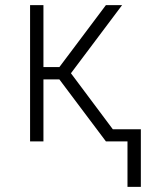

<svg xmlns="http://www.w3.org/2000/svg" viewBox="-20 -550 590 747"><path d="M528 177H476V0H392L211 -241H149V0H97V-530H149V-289H211L392 -530H455L256 -265L419 -47H528Z"/></svg>

Font: Lode Dark
Style: Regular
Weight: 400
Monospace: yes
Designer: Belleve Invis
Foundry: Belleve Invis
Version: Version 29.2.0; ttfautohint (v1.8.3)